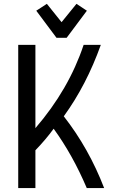

<svg xmlns="http://www.w3.org/2000/svg" viewBox="-20 -962 626 982"><path d="M424.3 -907.2 320.8 -768.6H269L165.5 -907.2L219.7 -942.4L294.9 -848.6L371.1 -942.4ZM73.2 0V-732.4H161.1V-306.6Q332 -504.9 407.7 -732.4H495.6Q421.9 -526.4 306.2 -367.2Q434.6 -203.1 512.7 0H423.8Q351.6 -169.9 254.4 -303.7Q214.8 -249 161.1 -193.4V0Z"/></svg>

Font: Consola Mono
Style: Book
Weight: 400
Monospace: yes
Designer: Wojciech Kalinowski "wmk69" (wmk69@o2.pl)
Foundry: Wojciech Kalinowski "wmk69" (wmk69@o2.pl)
Version: Version 2.1.0